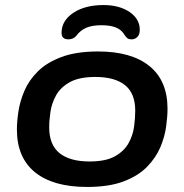

<svg xmlns="http://www.w3.org/2000/svg" viewBox="-20 -734 731 761"><path d="M325 7Q191 7 119 -51Q47 -109 47 -221Q47 -252 53 -292Q59 -332 76.5 -373.5Q94 -415 129.5 -450.5Q165 -486 223.5 -508Q282 -530 369 -530Q501 -530 572.5 -472Q644 -414 644 -303Q644 -273 638.5 -232.5Q633 -192 615.5 -150.5Q598 -109 563 -73Q528 -37 470 -15Q412 7 325 7ZM335 -94Q399 -94 435.5 -114.5Q472 -135 489.5 -166.5Q507 -198 511.5 -232.5Q516 -267 516 -295Q516 -364 475.5 -396.5Q435 -429 358 -429Q294 -429 257 -408.5Q220 -388 202.5 -356.5Q185 -325 180 -291Q175 -257 175 -229Q175 -160 216 -127Q257 -94 335 -94ZM390 -714Q453 -714 493.5 -686.5Q534 -659 534 -616Q534 -597 524.5 -587.5Q515 -578 501 -578Q491 -578 485.5 -582Q480 -586 474 -595Q462 -616 439.5 -625Q417 -634 382 -634Q345 -634 322 -624Q299 -614 284 -594Q272 -578 251 -578Q224 -578 224 -604Q224 -652 270.5 -683Q317 -714 390 -714Z"/></svg>

Font: Asap Expanded Expanded SemiBold
Style: Italic
Weight: 600
Width: 7
Italic angle: -6°
Designer: Pablo Cosgaya
Foundry: Omnibus-Type
Version: Version 3.001; ttfautohint (v1.8.4.7-5d5b)